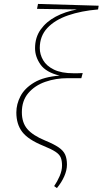

<svg xmlns="http://www.w3.org/2000/svg" viewBox="-20 -767 521 975"><path d="M269 188 255 178Q271 155 283 127Q295 99 295 74Q295 49 288.5 33Q282 17 261.5 3.5Q241 -10 199 -27Q123 -58 93 -97Q63 -136 63 -196Q63 -238 84 -278.5Q105 -319 153.5 -348Q202 -377 283 -383Q213 -400 185.5 -439.5Q158 -479 158 -522Q158 -577 186.5 -617Q215 -657 263 -682.5Q311 -708 371 -719L168 -722L173 -747L481 -738L478 -719Q393 -712 326 -689Q259 -666 220.5 -625Q182 -584 182 -523Q182 -491 199 -461.5Q216 -432 254 -413.5Q292 -395 353 -395Q361 -395 374 -395Q387 -395 400 -396L393 -370H324Q263 -370 210 -351.5Q157 -333 124 -294.5Q91 -256 91 -197Q91 -144 119 -111.5Q147 -79 210 -53Q254 -35 278 -18.5Q302 -2 311 18.5Q320 39 320 69Q320 97 306.5 128Q293 159 269 188Z"/></svg>

Font: Source Serif Pro ExtraLight
Style: Italic
Weight: 200
Italic angle: -12°
Designer: Frank Grießhammer
Foundry: Adobe Systems Incorporated
Version: Version 3.001;hotconv 1.0.111;makeotfexe 2.5.65597